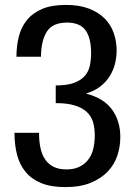

<svg xmlns="http://www.w3.org/2000/svg" viewBox="-20 -751 552 782"><path d="M251 -61Q282 -61 304 -72Q326 -83 340 -101.5Q354 -120 360 -145.5Q366 -171 366 -200Q366 -226 360 -250Q354 -274 336.5 -292Q319 -310 288 -320.5Q257 -331 207 -331V-403Q253 -403 281.5 -413.5Q310 -424 325.5 -442Q341 -460 346 -484Q351 -508 351 -535Q351 -596 328.5 -627.5Q306 -659 253 -659Q193 -659 170 -621Q147 -583 147 -520H47Q47 -563 56.5 -601.5Q66 -640 89.5 -669Q113 -698 151.5 -714.5Q190 -731 248 -731Q303 -731 342 -716Q381 -701 406 -676Q431 -651 443 -617Q455 -583 455 -546Q455 -517 448 -490Q441 -463 426 -439.5Q411 -416 387.5 -398Q364 -380 330 -370Q403 -351 436.5 -304.5Q470 -258 470 -193Q470 -154 458 -117.5Q446 -81 419 -52.5Q392 -24 349.5 -6.5Q307 11 246 11Q188 11 148.5 -5Q109 -21 84.5 -50.5Q60 -80 49.5 -120.5Q39 -161 39 -210H139Q139 -177 144.5 -150Q150 -123 163 -103Q176 -83 197.5 -72Q219 -61 251 -61Z"/></svg>

Font: Hermeneus One
Style: Regular
Weight: 400
Designer: Rodrigo Fuenzalida, Pablo Impallari
Foundry: Pablo Impallari, Rodrigo Fuenzalida
Version: Version 1.002; ttfautohint (v0.93) -l 8 -r 50 -G 200 -x 14 -